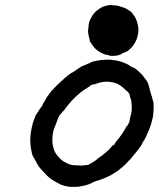

<svg xmlns="http://www.w3.org/2000/svg" viewBox="-20 -710 633 766"><path d="M426 -471Q429 -471 434 -470Q455 -468 476 -459Q489 -454 493 -451Q495 -449 502 -445Q509 -441 510 -441Q515 -441 529 -429Q542 -417 550 -408Q554 -403 556 -400Q567 -387 571 -377Q571 -375 573 -370Q574 -367 576 -360Q577 -355 578.5 -348Q580 -341 582 -336Q587 -323 589 -312Q591 -307 591 -306Q593 -304 593 -282Q593 -264 590 -244Q584 -210 564 -168Q559 -156 549 -141Q547 -137 546 -135Q538 -120 520 -99Q501 -75 482 -56Q465 -39 460 -37Q458 -36 456 -33Q446 -26 440 -22Q437 -21 435 -19Q427 -13 410 -5Q397 1 383 6Q377 8 373 9.5Q369 11 363.5 12.5Q358 14 356 15Q349 19 335 25Q319 31 303 33Q297 34 293 35Q288 35 274.5 35.5Q261 36 256 35Q239 33 224 27Q222 27 218.5 24.5Q215 22 208 18.5Q201 15 196.5 12.5Q192 10 188 7Q177 0 169 -8Q140 -38 134.5 -46Q129 -54 124 -65Q121 -71 120 -72Q119 -73 116.5 -78Q114 -83 113 -84Q108 -89 103 -121Q97 -160 107 -202Q111 -221 114 -228Q115 -232 118 -238Q123 -253 124 -253Q126 -253 129 -260Q131 -264 131.5 -264Q132 -264 134 -267.5Q136 -271 137.5 -273.5Q139 -276 140.5 -278Q142 -280 142.5 -280Q143 -280 144.5 -282.5Q146 -285 147 -286.5Q148 -288 149 -289Q152 -298 157 -305Q159 -307 159 -307.5Q159 -308 161.5 -312.5Q164 -317 164 -318Q164 -319 171 -328Q178 -337 181.5 -342Q185 -347 191.5 -353.5Q198 -360 204 -366.5Q210 -373 211 -373.5Q212 -374 220 -382Q232 -393 239 -399Q260 -417 266 -420Q268 -420 272.5 -423Q277 -426 277.5 -426Q278 -426 280 -427.5Q282 -429 282 -429.5Q282 -430 284 -431Q286 -432 286.5 -432.5Q287 -433 289.5 -434.5Q292 -436 292 -436.5Q292 -437 293.5 -437.5Q295 -438 297 -439Q302 -442 302 -443Q302 -444 318 -450Q335 -458 337 -458Q338 -458 341 -459L342 -461L346 -463Q356 -466 373 -469Q390 -472 395 -471Q398 -471 398 -471.5Q398 -472 410.5 -472Q423 -472 426 -471ZM416 -384Q411 -384 409 -384Q406 -384 401 -384Q383 -383 364 -376Q359 -374 354 -373.5Q349 -373 345 -371Q341 -369 340 -368Q338 -365 332 -362Q315 -352 300 -340Q296 -336 292 -333Q281 -324 267 -309Q252 -293 237 -272Q231 -265 227 -261Q218 -252 214 -244Q210 -235 208 -228Q207 -224 203.5 -216Q200 -208 199 -205Q198 -202 196 -197Q188 -175 189 -146Q190 -128 196 -111Q201 -98 211 -87Q218 -79 224 -73Q239 -61 258 -54Q271 -50 291 -50Q298 -50 298 -50Q299 -49 306 -49.5Q313 -50 322 -51Q331 -52 334 -53Q335 -54 337 -55Q339 -56 339 -56.5Q339 -57 340 -57L345 -60Q345 -60 348 -61L354 -65Q353 -65 358 -68Q366 -72 366 -74Q365 -74 372 -79Q386 -88 400 -100Q417 -114 428 -128Q432 -132 434 -132Q439 -134 438 -137Q438 -138 443 -145Q469 -175 483 -203Q485 -207 486.5 -207Q488 -207 490 -212Q492 -217 493 -217.5Q494 -218 494.5 -220.5Q495 -223 497 -227L498 -236Q498 -237 500 -244Q508 -270 505 -295Q504 -312 498 -325Q497 -328 498 -328Q499 -328 495 -337Q490 -345 487 -346Q486 -346 478.5 -353.5Q471 -361 464 -366Q454 -373 448 -376Q432 -382 416 -384ZM417 -690Q419 -690 420.5 -690Q422 -690 431 -689Q444 -689 457 -685Q462 -683 463 -683Q474 -680 478 -678Q478 -678 480.5 -677Q483 -676 486 -674Q489 -672 489.5 -672Q490 -672 494 -669Q498 -666 500 -665Q503 -664 511 -653Q524 -637 529 -614Q533 -599 532 -584Q528 -540 495 -511Q487 -504 478 -501Q466 -497 465 -495Q462 -492 450 -489Q440 -487 427 -487Q414 -487 413 -490Q412 -491 409 -491Q400 -491 386 -498Q373 -504 362 -514Q353 -523 345 -535Q337 -546 338 -549Q338 -550 337 -555Q329 -583 332 -593Q332 -594 333 -601.5Q334 -609 334 -613Q336 -627 346.5 -644.5Q357 -662 372 -672Q388 -684 403 -687Q413 -689 417 -690Z"/></svg>

Font: TT2020 Style E
Style: Italic
Weight: 400
Italic angle: -15°
Version: Version 0.2.000